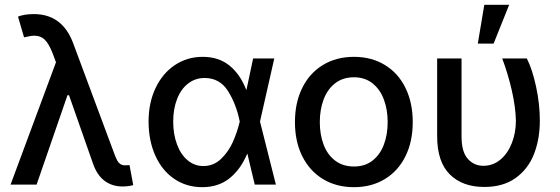

<svg xmlns="http://www.w3.org/2000/svg" viewBox="-20 -776 2352 807"><path d="M371.1 -87.9 270 -376H263.7L133.8 0H24.4L215.3 -514.2L200.2 -554.7Q184.6 -593.3 167.7 -609.6Q150.9 -626 124 -626Q110.4 -626 81.1 -619.1L55.7 -706.1Q66.4 -710.9 84.2 -713.9Q102.1 -716.8 122.1 -716.8Q242.7 -716.8 288.1 -592.8L461.9 -126Q468.3 -109.9 472.9 -101.1Q477.5 -92.3 485.6 -86.7Q493.7 -81.1 505.9 -81.1L524.4 -82L540 2Q519.5 7.8 495.1 7.8Q451.2 7.8 419.4 -16.1Q387.7 -40 371.1 -87.9Z M604.5 -265.6Q604.5 -344.2 634 -406.2Q663.6 -468.3 715.3 -502.7Q767.1 -537.1 832 -537.1Q898.9 -537.1 944.1 -500.7Q989.3 -464.4 1014.6 -399.4H1016.1L1043.9 -530.3H1132.8L1072.8 -265.1L1139.6 0H1050.8L1020 -128.9H1018.6Q991.7 -64.5 945.1 -26.9Q898.4 10.7 830.1 10.7Q763.7 10.7 712.4 -24.2Q661.1 -59.1 632.8 -122.1Q604.5 -185.1 604.5 -265.6ZM835 -78.1Q877.9 -78.1 909.2 -108.2Q940.4 -138.2 959 -179.9Q977.5 -221.7 987.3 -263.7L987.8 -265.1L987.3 -266.6Q973.1 -337.9 938.5 -393.1Q903.8 -448.2 839.8 -448.2Q800.8 -448.2 770.8 -425Q740.7 -401.9 724.4 -360.1Q708 -318.4 708 -264.6Q708 -211.9 723.9 -169.2Q739.7 -126.5 768.6 -102.3Q797.4 -78.1 835 -78.1Z M1219.7 -262.7Q1219.7 -344.7 1250.5 -406.7Q1281.2 -468.8 1337.4 -502.9Q1393.6 -537.1 1467.8 -537.1Q1541.5 -537.1 1597.7 -502.9Q1653.8 -468.8 1684.3 -406.5Q1714.8 -344.2 1714.8 -262.7Q1714.8 -181.2 1684.3 -119.4Q1653.8 -57.6 1597.7 -23.4Q1541.5 10.7 1467.8 10.7Q1393.6 10.7 1337.4 -23.4Q1281.2 -57.6 1250.5 -119.4Q1219.7 -181.2 1219.7 -262.7ZM1609.4 -262.7Q1609.4 -314.9 1593.5 -357.7Q1577.6 -400.4 1545.7 -425.8Q1513.7 -451.2 1467.8 -451.2Q1420.9 -451.2 1388.4 -425.8Q1356 -400.4 1340.1 -357.7Q1324.2 -314.9 1324.2 -262.7Q1324.2 -210.4 1340.1 -168.2Q1356 -126 1388.4 -101.1Q1420.9 -76.2 1467.8 -76.2Q1514.2 -76.2 1545.9 -101.1Q1577.6 -126 1593.5 -168.2Q1609.4 -210.4 1609.4 -262.7Z M1919.9 -530.3V-202.1Q1919.9 -138.2 1946 -108.6Q1972.2 -79.1 2011.7 -79.1Q2051.8 -79.1 2082.8 -104.7Q2113.8 -130.4 2131.1 -174.1Q2148.4 -217.8 2148.4 -269.5Q2147 -327.1 2130.9 -397.2Q2114.7 -467.3 2090.8 -530.3H2194.3Q2217.3 -485.4 2233.2 -411.9Q2249 -338.4 2249 -269.5Q2249 -191.4 2224.4 -128.4Q2199.7 -65.4 2147.2 -27.8Q2094.7 9.8 2015.6 9.8Q1923.3 9.8 1870.4 -43.2Q1817.4 -96.2 1817.4 -203.1V-530.3ZM2015.6 -755.9H2120.1L2054.7 -592.8H1988.3Z"/></svg>

Font: Pretendard Medium
Style: Regular
Weight: 500
Designer: Base glyphs from Inter by Rasmus Andersson; Hangeul glyphs from Noto Sans CJK(Source Han Sans) by Jang Soo-young and Kan
Foundry: Kil Hyung-jin
Version: Version 1.309